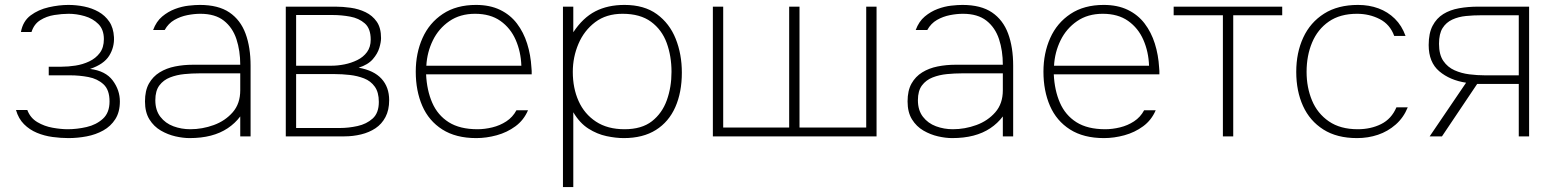

<svg xmlns="http://www.w3.org/2000/svg" viewBox="-20 -554 6305 780"><path d="M258 7Q227 7 193.5 2.5Q160 -2 130 -14.5Q100 -27 77.5 -49.5Q55 -72 45 -107H91Q103 -75 131.5 -58Q160 -41 194 -35Q228 -29 255 -29Q293 -29 332 -38Q371 -47 398 -71.5Q425 -96 425 -142Q425 -189 400.5 -211.5Q376 -234 339.5 -241Q303 -248 265 -248H178V-283H230Q257 -283 286.5 -287.5Q316 -292 342.5 -304.5Q369 -317 385.5 -339Q402 -361 402 -395Q402 -434 379.5 -456.5Q357 -479 324 -488.5Q291 -498 259 -498Q232 -498 200.5 -493Q169 -488 143.5 -472Q118 -456 108 -424H65Q73 -468 104.5 -491.5Q136 -515 178 -524.5Q220 -534 258 -534Q290 -534 322 -527.5Q354 -521 380.5 -506Q407 -491 424 -466Q441 -441 443 -403Q445 -362 423.5 -327.5Q402 -293 346 -274Q409 -266 438 -227Q467 -188 467 -142Q467 -99 448.5 -70Q430 -41 399.5 -24Q369 -7 332 0Q295 7 258 7Z M750 7Q724 7 693 0Q662 -7 633.5 -23.5Q605 -40 587 -69Q569 -98 569 -142Q569 -186 585 -214.5Q601 -243 628.5 -260Q656 -277 691 -284Q726 -291 764 -291H956Q956 -348 940.5 -395Q925 -442 889.5 -470Q854 -498 794 -498Q769 -498 741 -492.5Q713 -487 688.5 -473Q664 -459 649 -432H602Q615 -467 639 -487Q663 -507 691 -517.5Q719 -528 746 -531Q773 -534 792 -534Q867 -534 912 -503.5Q957 -473 977.5 -417.5Q998 -362 998 -287V0H956V-81Q935 -53 905 -33Q875 -13 836.5 -3Q798 7 750 7ZM753 -29Q802 -29 848.5 -46Q895 -63 925.5 -98Q956 -133 956 -187V-256H789Q760 -256 729 -253Q698 -250 671 -239.5Q644 -229 627.5 -207Q611 -185 611 -147Q611 -106 631.5 -79.5Q652 -53 684.5 -41Q717 -29 753 -29Z M1141 0V-527H1343Q1372 -527 1404.5 -522.5Q1437 -518 1465 -504.5Q1493 -491 1510.5 -466Q1528 -441 1528 -399Q1528 -383 1521 -359.5Q1514 -336 1494.5 -313.5Q1475 -291 1437 -279Q1499 -268 1530 -234Q1561 -200 1561 -147Q1561 -107 1546 -78.5Q1531 -50 1505.5 -33Q1480 -16 1447 -8Q1414 0 1379 0ZM1183 -34H1361Q1396 -34 1432.5 -42Q1469 -50 1494 -72.5Q1519 -95 1519 -140Q1519 -179 1502.5 -202Q1486 -225 1459 -235.5Q1432 -246 1401 -249.5Q1370 -253 1341 -253H1183ZM1183 -287H1326Q1352 -287 1379.5 -292.5Q1407 -298 1431.5 -310Q1456 -322 1471 -342.5Q1486 -363 1486 -393Q1486 -438 1462 -459Q1438 -480 1402.5 -486.5Q1367 -493 1332 -493H1183Z M1915 7Q1832 7 1777 -28Q1722 -63 1695.5 -124Q1669 -185 1669 -263Q1669 -338 1696.5 -399.5Q1724 -461 1779 -497.5Q1834 -534 1914 -534Q1970 -534 2011.5 -514Q2053 -494 2080 -458.5Q2107 -423 2121.5 -377Q2136 -331 2139 -279Q2140 -272 2140 -265.5Q2140 -259 2140 -252H1711Q1714 -187 1736 -136.5Q1758 -86 1803 -57.5Q1848 -29 1920 -29Q1949 -29 1980 -36.5Q2011 -44 2037 -61Q2063 -78 2078 -106H2125Q2108 -66 2074 -41Q2040 -16 1998 -4.5Q1956 7 1915 7ZM1712 -287H2098Q2096 -344 2075 -392Q2054 -440 2013 -469Q1972 -498 1910 -498Q1849 -498 1805.5 -468Q1762 -438 1738.5 -390Q1715 -342 1712 -287Z M2267 206V-527H2309V-423Q2348 -482 2398.5 -508Q2449 -534 2517 -534Q2597 -534 2648.5 -496.5Q2700 -459 2725 -396.5Q2750 -334 2750 -259Q2750 -179 2723.5 -119Q2697 -59 2644.5 -26Q2592 7 2514 7Q2482 7 2444 -1Q2406 -9 2370.5 -31.5Q2335 -54 2309 -98V206ZM2517 -29Q2587 -29 2628.5 -61.5Q2670 -94 2689 -147Q2708 -200 2708 -262Q2708 -326 2688.5 -379.5Q2669 -433 2625 -465.5Q2581 -498 2509 -498Q2443 -498 2398 -464Q2353 -430 2330 -376Q2307 -322 2307 -262Q2307 -196 2330.5 -143.5Q2354 -91 2401 -60Q2448 -29 2517 -29Z M2876 0V-527H2918V-36H3186V-527H3228V-36H3499V-527H3541V0Z M3848 7Q3822 7 3791 0Q3760 -7 3731.5 -23.5Q3703 -40 3685 -69Q3667 -98 3667 -142Q3667 -186 3683 -214.5Q3699 -243 3726.5 -260Q3754 -277 3789 -284Q3824 -291 3862 -291H4054Q4054 -348 4038.5 -395Q4023 -442 3987.5 -470Q3952 -498 3892 -498Q3867 -498 3839 -492.5Q3811 -487 3786.5 -473Q3762 -459 3747 -432H3700Q3713 -467 3737 -487Q3761 -507 3789 -517.5Q3817 -528 3844 -531Q3871 -534 3890 -534Q3965 -534 4010 -503.5Q4055 -473 4075.5 -417.5Q4096 -362 4096 -287V0H4054V-81Q4033 -53 4003 -33Q3973 -13 3934.5 -3Q3896 7 3848 7ZM3851 -29Q3900 -29 3946.5 -46Q3993 -63 4023.5 -98Q4054 -133 4054 -187V-256H3887Q3858 -256 3827 -253Q3796 -250 3769 -239.5Q3742 -229 3725.5 -207Q3709 -185 3709 -147Q3709 -106 3729.5 -79.5Q3750 -53 3782.5 -41Q3815 -29 3851 -29Z M4465 7Q4382 7 4327 -28Q4272 -63 4245.5 -124Q4219 -185 4219 -263Q4219 -338 4246.5 -399.5Q4274 -461 4329 -497.5Q4384 -534 4464 -534Q4520 -534 4561.5 -514Q4603 -494 4630 -458.5Q4657 -423 4671.5 -377Q4686 -331 4689 -279Q4690 -272 4690 -265.5Q4690 -259 4690 -252H4261Q4264 -187 4286 -136.5Q4308 -86 4353 -57.5Q4398 -29 4470 -29Q4499 -29 4530 -36.5Q4561 -44 4587 -61Q4613 -78 4628 -106H4675Q4658 -66 4624 -41Q4590 -16 4548 -4.5Q4506 7 4465 7ZM4262 -287H4648Q4646 -344 4625 -392Q4604 -440 4563 -469Q4522 -498 4460 -498Q4399 -498 4355.5 -468Q4312 -438 4288.5 -390Q4265 -342 4262 -287Z M4948 0V-492H4748V-527H5189V-492H4990V0Z M5493 7Q5411 7 5356 -28Q5301 -63 5273.5 -123.5Q5246 -184 5246 -262Q5246 -340 5274.5 -401.5Q5303 -463 5359 -498.5Q5415 -534 5497 -534Q5542 -534 5580 -520Q5618 -506 5646.5 -478Q5675 -450 5690 -408H5644Q5627 -455 5585 -476.5Q5543 -498 5493 -498Q5424 -498 5378.5 -466.5Q5333 -435 5310.5 -381.5Q5288 -328 5288 -262Q5288 -199 5310 -146Q5332 -93 5378.5 -61Q5425 -29 5496 -29Q5549 -29 5591 -50Q5633 -71 5653 -118H5699Q5682 -76 5650 -48Q5618 -20 5578 -6.5Q5538 7 5493 7Z M5788 0 5936 -218Q5870 -228 5827 -264.5Q5784 -301 5784 -371Q5784 -419 5800 -449.5Q5816 -480 5843.5 -497Q5871 -514 5907.5 -520.5Q5944 -527 5985 -527H6192V0H6150V-213H5981L5838 0ZM6012 -248H6150V-492H5998Q5966 -492 5935.5 -489Q5905 -486 5880 -474.5Q5855 -463 5840.5 -440Q5826 -417 5826 -376Q5826 -332 5843.5 -306.5Q5861 -281 5889 -268.5Q5917 -256 5949.5 -252Q5982 -248 6012 -248Z"/></svg>

Font: Onest Thin
Style: Regular
Weight: 250
Designer: Dmitri Voloshin, Andrey Kudryavtsev
Foundry: Dmitri Voloshin, Andrey Kudryavtsev
Version: Version 1.000;gftools[0.9.33]